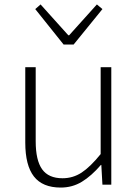

<svg xmlns="http://www.w3.org/2000/svg" viewBox="-20 -833 623 866"><path d="M94 -190V-530H141V-196Q141 -110 170 -69.5Q199 -29 262 -29Q309 -29 348 -54.5Q387 -80 434 -138V-530H482V0H442L437 -89H435Q392 -39 349 -13Q306 13 254 13Q172 13 133 -37Q94 -87 94 -190ZM139 -792 163 -813 288 -674H292L417 -813L442 -792L312 -632H267Z"/></svg>

Font: Merged Yaku Han JP ExtraLight
Style: Regular
Weight: 250
Designer: Ryoko NISHIZUKA 西塚涼子 (kana, bopomofo & ideographs); Paul D. Hunt (Latin, Greek & Cyrillic); Sandoll Communications 산돌커뮤니
Foundry: Adobe
Version: Version 2.004